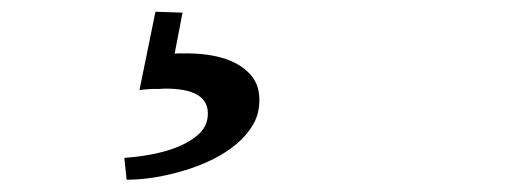

<svg xmlns="http://www.w3.org/2000/svg" viewBox="-20 -28 873 322"><path d="M328.6 162.1Q328.6 120.6 257.3 120.6Q253.4 120.6 248 121.1H236.3Q225.6 121.6 213.9 123L240.7 -8.3L286.1 -6.8L272.9 62Q277.3 61.5 281.7 61.5H291Q372.6 61.5 403.3 101.1Q415 116.7 415 139.6Q415 162.6 404.8 180.4Q394.5 198.2 377.4 212.9Q343.8 241.2 291 257.3Q238.3 273.4 192.4 273.4L188.5 236.8Q277.8 230 314 196.3Q328.6 182.6 328.6 162.1Z"/></svg>

Font: Cantata One
Style: Regular
Weight: 400
Designer: Joana Maria Correia da Silva
Foundry: Joana Maria Correia da Silva
Version: Version 1.002